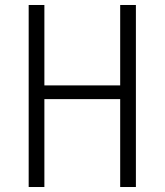

<svg xmlns="http://www.w3.org/2000/svg" viewBox="-20 -750 660 770"><path d="M95 0V-730H158V0ZM462 0V-730H525V0ZM138 -407.5H484V-352.5H138Z"/></svg>

Font: Monaspace Neon Var ExtraLight
Style: Regular
Weight: 200
Designer: Riley Cran and the Lettermatic Team
Version: Version 1.200 (Monaspace Neon Var)